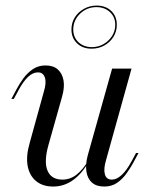

<svg xmlns="http://www.w3.org/2000/svg" viewBox="-20 -662 541 693"><path d="M171.8 11.3Q133.9 11.3 110.1 -8.5Q86.3 -28.2 79.8 -63.3Q73.4 -98.4 87.1 -146L137.9 -329.8Q148.4 -363.7 141.9 -382.3Q135.5 -400.8 116.9 -400.8Q98.4 -400.8 80.6 -383.9Q62.9 -366.9 46 -334.7L29.8 -304.8H21L39.5 -339.5Q50 -359.7 64.5 -379.4Q79 -399.2 98.8 -412.5Q118.5 -425.8 144.4 -425.8Q172.6 -425.8 188.7 -411.3Q204.8 -396.8 209.3 -371.8Q213.7 -346.8 204 -312.9L155.6 -141.1Q137.9 -79.8 151.2 -46.8Q164.5 -13.7 205.6 -13.7Q233.1 -13.7 256 -31.5Q279 -49.2 300 -83.9V-78.2Q275 -33.9 242.7 -11.3Q210.5 11.3 171.8 11.3ZM356.5 11.3Q328.2 11.3 312.1 -2.8Q296 -16.9 291.9 -42.7Q287.9 -68.5 296.8 -101.6L384.7 -414.5H454.8L362.9 -84.7Q353.2 -52.4 358.5 -33.1Q363.7 -13.7 383.9 -13.7Q400.8 -13.7 419 -30.2Q437.1 -46.8 454.8 -79.8L471 -109.7H479.8L461.3 -75Q450.8 -55.6 436.3 -35.5Q421.8 -15.3 402.4 -2Q383.1 11.3 356.5 11.3ZM310.5 -486.3Q278.2 -486.3 258.1 -505.6Q237.9 -525 237.9 -555.6Q237.9 -579.8 250 -599.2Q262.1 -618.5 283.1 -630.2Q304 -641.9 329 -641.9Q361.3 -641.9 381.5 -622.6Q401.6 -603.2 401.6 -572.6Q401.6 -548.4 389.5 -529Q377.4 -509.7 356.9 -498Q336.3 -486.3 310.5 -486.3ZM311.3 -491.9Q334.7 -491.9 353.6 -502.8Q372.6 -513.7 384.3 -531.9Q396 -550 396 -572.6Q396 -600.8 376.6 -618.5Q357.3 -636.3 328.2 -636.3Q293.5 -636.3 269 -612.5Q244.4 -588.7 244.4 -555.6Q244.4 -527.4 263.3 -509.7Q282.3 -491.9 311.3 -491.9Z"/></svg>

Font: Playfair 144pt Light
Style: Italic
Weight: 300
Italic angle: -15.6°
Designer: Claus Eggers Sørensen
Foundry: Claus Eggers Sørensen
Version: Version 2.001;gftools[0.9.30]